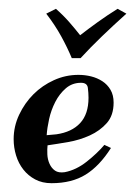

<svg xmlns="http://www.w3.org/2000/svg" viewBox="-20 -408 307 436"><path d="M238 -175Q238 -146 222.5 -128.5Q207 -111 184 -100.5Q161 -90 135 -85.5Q109 -81 88 -78Q87 -69 87.5 -57.5Q88 -46 92.5 -36Q97 -26 105 -20.5Q113 -15 127 -17Q153 -22 177 -41Q201 -60 217 -79L232 -72Q206 -31 174.5 -11.5Q143 8 97 8Q76 8 60 -0.5Q44 -9 33 -23Q22 -37 16.5 -55Q11 -73 11 -92Q11 -121 23.5 -147.5Q36 -174 56 -194Q76 -214 102.5 -226Q129 -238 158 -238Q173 -238 187 -234.5Q201 -231 212.5 -223.5Q224 -216 231 -204Q238 -192 238 -175ZM108 -103Q143 -108 162 -128.5Q181 -149 181 -186Q181 -197 179.5 -208.5Q178 -220 164 -220Q144 -220 129.5 -207.5Q115 -195 105.5 -176.5Q96 -158 91.5 -137.5Q87 -117 86 -101ZM267 -377Q238 -351 211.5 -325.5Q185 -300 163 -276H143Q133 -300 119 -325.5Q105 -351 85 -377L107 -388Q124 -373 137.5 -357.5Q151 -342 162 -328Q180 -342 201.5 -357.5Q223 -373 247 -388Z"/></svg>

Font: Lucien Schoenschriftv CAT
Style: Regular
Weight: 400
Designer: Lucian Bernhard 1928
Foundry: CAT-Fonts Peter Wiegel
Version: Version 1.000